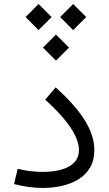

<svg xmlns="http://www.w3.org/2000/svg" viewBox="-20 -921 535 945"><path d="M191.4 -686.7 255.4 -622.5 319.7 -686.7 255.4 -750.8ZM276 -837 340 -772.9 404.3 -837 340 -901.2ZM105.8 -837 169.8 -772.9 234.1 -837 169.8 -901.2ZM444.3 -182.6Q444.3 -253.9 396.4 -330.3Q348.4 -406.6 253.8 -491L202.5 -430.3Q255.8 -382.5 293 -338.2Q330.3 -294 349.4 -255.1Q368.6 -216.1 368.6 -183.3Q368.6 -129.4 320.9 -102.2Q273.2 -75 189.5 -75Q161.1 -75 131 -78.5Q101 -81.9 67 -90.1L49.2 -15Q86.5 -5.5 121.8 -0.7Q157.2 4 190.6 4Q240.5 4 286.1 -6.5Q331.7 -16.9 367.4 -39.2Q403 -61.5 423.7 -97Q444.3 -132.4 444.3 -182.6Z"/></svg>

Font: Estedad-FD VF
Style: Regular
Weight: 100
Designer: Amin Abedi
Version: Version 7.3